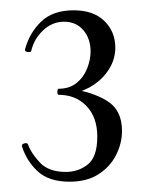

<svg xmlns="http://www.w3.org/2000/svg" viewBox="-20 -749 291 373"><path d="M120.2 -567 119.4 -575.6Q158.8 -570.8 187.9 -553.1Q217 -535.4 217 -494.8Q217 -470.4 205.4 -447.6Q193.8 -424.8 171.2 -410.4Q148.6 -396 115.2 -396Q74.8 -396 53 -416.4Q31.2 -436.8 22.6 -465Q21.6 -469 27.6 -470.5Q33.6 -472 34.6 -468Q40.6 -451 57.7 -433Q74.8 -415 107.8 -415Q132.6 -415 150.8 -429.7Q169 -444.4 169 -483.6Q169 -521 148.1 -542.9Q127.2 -564.8 94 -564.8Q91.4 -564.8 91.5 -570.7Q91.6 -576.6 94 -576.6Q115 -576.6 128.9 -587.9Q142.8 -599.2 149.4 -616.3Q156 -633.4 156 -648.6Q156 -673.8 142 -690.3Q128 -706.8 104.4 -706.8Q81.6 -706.8 63.9 -690.2Q46.2 -673.6 40.6 -650Q39.6 -647 33.6 -648Q27.6 -649 28.6 -653Q36.8 -684.4 59.6 -706.7Q82.4 -729 123 -729Q161.6 -729 182.8 -708.2Q204 -687.4 204 -656.6Q204 -634.8 192.7 -616.1Q181.4 -597.4 162.8 -584.7Q144.2 -572 120.2 -567Z"/></svg>

Font: Cormorant Light
Style: Regular
Weight: 300
Designer: Christian Thalmann (Catharsis Fonts)
Foundry: Catharsis Fonts
Version: Version 4.000